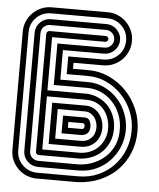

<svg xmlns="http://www.w3.org/2000/svg" viewBox="-56 -742 758 918"><g transform="rotate(5 322.5 -283.0)"><path d="M27 -566Q27 -593 37 -616Q47 -639 64.5 -656.5Q82 -674 105 -684Q128 -694 155 -694H423Q450 -694 473 -684Q496 -674 513.5 -656.5Q531 -639 541 -616Q551 -593 551 -566Q551 -540 541 -516.5Q531 -493 513.5 -476Q496 -459 473 -449Q450 -439 423 -439H282V-410H357Q409 -410 455.5 -388.5Q502 -367 537.5 -330.5Q573 -294 594 -244.5Q615 -195 615 -140Q615 -84 596 -36.5Q577 11 542.5 46.5Q508 82 459.5 103.5Q411 125 351 128H151Q125 127 102.5 117Q80 107 63 89.5Q46 72 36.5 49.5Q27 27 27 1ZM55 1Q55 42 83.5 70.5Q112 99 153 100H351Q404 100 447.5 80.5Q491 61 522 28Q553 -5 570 -48.5Q587 -92 587 -140Q587 -189 568.5 -233Q550 -277 518.5 -310Q487 -343 445 -362.5Q403 -382 357 -382H254V-467H423Q465 -467 494 -495.5Q523 -524 523 -566Q523 -608 494 -636.5Q465 -665 423 -665H155Q113 -665 84 -636.5Q55 -608 55 -566ZM84 -566Q84 -595 105 -616Q126 -637 155 -637H423Q452 -637 473 -616Q494 -595 494 -566Q494 -537 473 -516Q452 -495 423 -495H226V-353H358Q401 -353 437.5 -335.5Q474 -318 501 -289Q528 -260 543.5 -221Q559 -182 559 -140Q559 -98 543.5 -60Q528 -22 500.5 7.5Q473 37 434.5 54.5Q396 72 351 72H154Q125 71 104.5 50.5Q84 30 84 1ZM112 1Q112 18 124 30Q136 42 154 43H351Q390 41 423.5 26Q457 11 481 -13Q505 -37 518 -69.5Q531 -102 530 -140Q530 -178 517 -211.5Q504 -245 480.5 -270.5Q457 -296 425.5 -310.5Q394 -325 358 -325H197V-524H423Q441 -524 453.5 -536.5Q466 -549 466 -566Q466 -584 453.5 -596.5Q441 -609 423 -609H155Q137 -609 124.5 -596.5Q112 -584 112 -566ZM169 -297H359Q390 -295 416.5 -282.5Q443 -270 462 -249Q481 -228 491.5 -200Q502 -172 502 -140Q502 -108 491 -80.5Q480 -53 460.5 -32.5Q441 -12 413 0.5Q385 13 351 15H155Q149 15 144.5 11Q140 7 140 1V-566Q140 -572 144.5 -576Q149 -580 155 -580H423Q429 -580 433.5 -576Q438 -572 438 -566Q438 -560 433.5 -556Q429 -552 423 -552H169ZM169 -268V-13H351Q377 -14 399.5 -23.5Q422 -33 438.5 -50Q455 -67 464.5 -90Q474 -113 474 -140Q474 -165 466 -188.5Q458 -212 443.5 -229.5Q429 -247 407.5 -257.5Q386 -268 359 -268ZM357 -240Q378 -240 394.5 -231.5Q411 -223 422.5 -209Q434 -195 440 -177Q446 -159 446 -140Q446 -97 419.5 -69.5Q393 -42 351 -42H197V-240ZM226 -212V-70H351Q380 -70 399 -89.5Q418 -109 418 -140Q418 -153 414 -166Q410 -179 402 -189Q394 -199 383 -205.5Q372 -212 358 -212ZM357 -183Q376 -183 382.5 -169Q389 -155 389 -140Q389 -120 378.5 -110Q368 -100 351 -98H254V-183ZM282 -155V-127H351Q356 -128 358.5 -132.5Q361 -137 361 -142Q361 -147 358.5 -151Q356 -155 350 -155Z"/></g></svg>

Font: Zschusch
Style: Regular
Weight: 400
Designer: Peter Wiegel
Foundry: Peter Wiegel